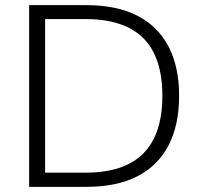

<svg xmlns="http://www.w3.org/2000/svg" viewBox="-20 -725 780 745"><path d="M93 0V-705H316Q432 -705 512 -664.5Q592 -624 633.5 -545.5Q675 -467 675 -353Q675 -239 633.5 -160Q592 -81 512 -40.5Q432 0 316 0ZM155 -55H311Q462 -55 536 -129.5Q610 -204 610 -353Q610 -503 536 -577Q462 -651 311 -651H155Z"/></svg>

Font: Mulish ExtraLight Light
Style: Regular
Weight: 300
Version: Version 3.603